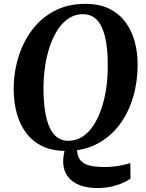

<svg xmlns="http://www.w3.org/2000/svg" viewBox="-20 -773 758 996"><path d="M485.5 202.5Q436 202.5 399 189.5Q362 176.5 339.2 151.8Q316.5 127 310 91.2Q303.5 55.5 315 9L379.5 2Q380.5 33 392.2 51.2Q404 69.5 424.2 78.5Q444.5 87.5 470.5 90.5Q496.5 93.5 526.5 93.5Q542 93.5 565.2 91.2Q588.5 89 612.8 84.2Q637 79.5 656 73L657 153.5Q644 163 619.8 174.5Q595.5 186 561.5 194.2Q527.5 202.5 485.5 202.5ZM322 10Q250.5 10 199.2 -15Q148 -40 115.2 -84Q82.5 -128 67 -185.2Q51.5 -242.5 51 -306.5Q50.5 -393.5 74.5 -473.5Q98.5 -553.5 145.5 -616.5Q192.5 -679.5 262 -716.2Q331.5 -753 423 -753Q495 -753 546.5 -727.8Q598 -702.5 630.5 -658.5Q663 -614.5 678.5 -558.2Q694 -502 694 -439.5Q694.5 -352 671 -271Q647.5 -190 600.5 -126.8Q553.5 -63.5 483.8 -26.8Q414 10 322 10ZM334.5 -42.5Q374 -42.5 406.5 -63.2Q439 -84 463.8 -121Q488.5 -158 505.5 -207.5Q522.5 -257 531 -315Q539.5 -373 539 -435Q539 -497 531.8 -545.8Q524.5 -594.5 509.2 -629Q494 -663.5 469.5 -681.5Q445 -699.5 410 -699.5Q371 -699.5 338.5 -679Q306 -658.5 281.2 -621.5Q256.5 -584.5 239.5 -535.5Q222.5 -486.5 214 -429.2Q205.5 -372 205.5 -311Q206 -248 213.5 -198.2Q221 -148.5 236.5 -113.8Q252 -79 276.5 -60.8Q301 -42.5 334.5 -42.5Z"/></svg>

Font: Merriweather 36pt
Style: Bold Italic
Weight: 700
Italic angle: -7.8°
Version: Version 2.101